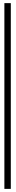

<svg xmlns="http://www.w3.org/2000/svg" viewBox="-20 -945 102 1240"><path d="M8.3 274.9V-924.8H49.8V274.9Z"/></svg>

Font: Scarab Serif
Style: Condensed
Weight: 400
Designer: John Roberts
Foundry: Scarab
Version: 1.0